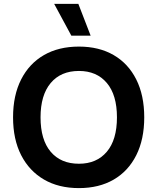

<svg xmlns="http://www.w3.org/2000/svg" viewBox="-20 -954 807 985"><path d="M382 -934 445 -771H346L258 -934ZM385 -715Q488 -715 563 -671.5Q638 -628 679 -546.5Q720 -465 720 -352Q720 -239 679 -157.5Q638 -76 563 -32.5Q488 11 385 11Q281 11 205.5 -33Q130 -77 88.5 -158Q47 -239 47 -352Q47 -465 88.5 -546.5Q130 -628 205.5 -671.5Q281 -715 385 -715ZM385 -590Q292 -590 240 -528Q188 -466 188 -352Q188 -237 240 -175.5Q292 -114 385 -114Q476 -114 528 -175.5Q580 -237 580 -352Q580 -467 528 -528.5Q476 -590 385 -590Z"/></svg>

Font: Prodigy Sans SemiBold
Style: Regular
Weight: 600
Designer: Wei Huang
Foundry: Wei Huang
Version: Version 1.003; ttfautohint (v1.8.3)